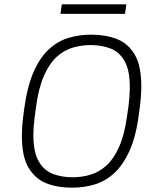

<svg xmlns="http://www.w3.org/2000/svg" viewBox="-20 -856 729 886"><path d="M309 10Q246 10 194.5 -10Q143 -30 112 -81.5Q81 -133 81 -228Q81 -251 83 -279Q85 -307 92 -356Q106 -458 135 -524Q164 -590 205 -628Q246 -666 295.5 -681Q345 -696 399 -696H404Q467 -696 519 -676Q571 -656 601.5 -604.5Q632 -553 632 -458Q632 -436 630 -407.5Q628 -379 621 -330Q608 -228 578.5 -162Q549 -96 508 -58Q467 -20 417.5 -5Q368 10 314 10ZM314 -38Q358 -38 398 -50Q438 -62 471.5 -92.5Q505 -123 529.5 -178Q554 -233 566 -318Q571 -349 573.5 -370.5Q576 -392 577 -407.5Q578 -423 578.5 -434Q579 -445 579 -454Q579 -532 555 -574Q531 -616 490.5 -632Q450 -648 399 -648Q355 -648 315 -636Q275 -624 241.5 -593.5Q208 -563 183.5 -508Q159 -453 147 -368Q143 -337 140 -315.5Q137 -294 136 -278.5Q135 -263 134.5 -252Q134 -241 134 -232Q134 -155 158 -112.5Q182 -70 223 -54Q264 -38 314 -38ZM259 -792 265 -836H563L557 -792Z"/></svg>

Font: Chivo Medium Thin
Style: Italic
Weight: 250
Italic angle: -8.05°
Version: Version 2.002